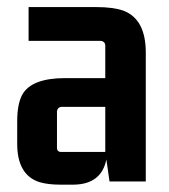

<svg xmlns="http://www.w3.org/2000/svg" viewBox="-20 -499 464 528"><path d="M269.5 -81.1H148.4Q136.7 -81.1 136.7 -92.8V-193.4Q138.7 -204.1 148.4 -205.1H269.5ZM182.6 8.8Q258.8 7.8 272.5 -60.5L281.2 0H380.9V-354.5Q380.9 -446.3 319.3 -469.7Q291 -479.5 246.1 -479.5H58.6V-386.7H257.8Q268.6 -384.8 269.5 -375V-284.2H159.2Q66.4 -284.2 41 -238.3Q27.3 -211.9 27.3 -166V-103.5Q27.3 -17.6 88.9 2Q112.3 8.8 145.5 8.8Z"/></svg>

Font: Gemunu Libre
Style: Bold
Weight: 700
Designer: Pushpananda Ekanayake, Sol Matas, Kosala Senevirathne
Foundry: Mooniak
Version: Version 1.001